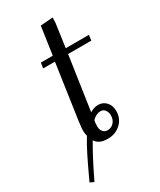

<svg xmlns="http://www.w3.org/2000/svg" viewBox="-188 -652 719 862"><g transform="rotate(-30 171.5 -221.0)"><path d="M14.2 136.2Q19.5 125 32 98.1Q44.4 71.3 51.5 56.9Q58.6 42.5 69.1 21Q79.6 -0.5 89.4 -17.8Q99.1 -35.2 108.9 -50.8Q105 -64.5 105 -80.1Q105 -90.8 109.9 -128.9L150.9 -411.1H89.8L94.2 -439H155.8L176.8 -583L241.2 -587.9L240.2 -561L223.1 -439H342.8L339.8 -411.1H219.2L178.2 -132.8Q198.7 -146 221.2 -146Q246.6 -146 262.7 -127.7Q278.8 -109.4 278.8 -82Q278.8 -42.5 251.5 -17.3Q224.1 7.8 185.1 7.8Q161.1 7.8 146.5 1.5Q131.8 -4.9 121.1 -20Q85.4 39.6 34.2 146ZM169.9 -63Q169.9 -47.4 178.7 -36.6Q187.5 -25.9 202.1 -25.9Q221.7 -25.9 234.9 -40.3Q248 -54.7 248 -76.2Q248 -92.8 239.7 -104.5Q231.4 -116.2 215.8 -116.2Q193.8 -116.2 172.9 -95.2Q169.9 -83.5 169.9 -63Z"/></g></svg>

Font: Dehuti
Style: Italic
Weight: 400
Version: Version 1.2